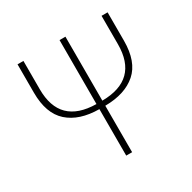

<svg xmlns="http://www.w3.org/2000/svg" viewBox="-160 -886 1045 1045"><g transform="rotate(-30 362.0 -363.0)"><path d="M645 -726V-548Q645 -416 575 -354.5Q505 -293 380 -292V0H343V-292Q218 -293 148.5 -355Q79 -417 79 -548V-726H116V-548Q116 -327 343 -324V-726H380V-324Q607 -326 607 -548V-726Z"/></g></svg>

Font: SpoqaHanSansJP-Thin
Style: Regular
Weight: 250
Designer: [Source Han Sans]
Ryoko NISHIZUKA  (kana & ideographs); Paul D. Hunt (Latin, Greek & Cyrillic); Wenlong ZHANG  (bopomofo
Foundry: Spoqa (http://bi.spoqa.com)
Version: Version 1.002.20150607